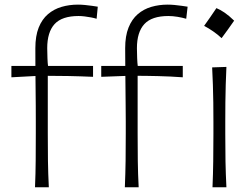

<svg xmlns="http://www.w3.org/2000/svg" viewBox="-20 -794 1069 814"><path d="M897.5 -759.6Q884.1 -739.7 871.5 -721.4Q858.8 -703.2 845.4 -684.4Q864.7 -674.2 883.8 -661Q902.9 -647.8 919.5 -632.3Q933.5 -651.1 946.7 -669.6Q959.8 -688.1 972.7 -706.4Q950.7 -727.9 932.1 -740.5Q913.6 -753.1 897.5 -759.6ZM509.3 0Q511.7 -58.1 512.5 -112.1Q513.2 -166 513.2 -229.5V-279.8Q513.2 -312 512.7 -346.4Q512.2 -380.9 512 -418.7Q511.7 -456.5 511.2 -499Q510.7 -541.5 510.7 -589.8Q510.7 -641.6 524.9 -677Q539.1 -712.4 564 -733.9Q588.9 -755.4 621.6 -764.9Q654.3 -774.4 690.9 -774.4Q704.6 -774.4 720.2 -772.9Q735.8 -771.5 750.7 -769.3Q765.6 -767.1 775.4 -765.6L769.5 -714.4Q753.4 -719.2 732.7 -722.7Q711.9 -726.1 693.8 -726.1Q623.5 -726.1 592 -691.9Q560.5 -657.7 560.5 -589.8Q560.5 -569.8 561.5 -547.1Q562.5 -524.4 564 -514.6L563.5 -498V-229.5Q563.5 -166 564.2 -112.1Q564.9 -58.1 567.9 0ZM409.2 -468.3V-514.6H754.9V-466.3Q701.7 -470.2 649.7 -471.4Q597.7 -472.7 545.4 -472.7H527.3ZM128.4 0Q130.9 -58.1 131.3 -112.1Q131.8 -166 131.8 -229.5V-279.8Q131.8 -312 131.6 -346.4Q131.3 -380.9 130.9 -418.7Q130.4 -456.5 130.1 -499Q129.9 -541.5 129.9 -589.8Q129.9 -641.6 144 -677Q158.2 -712.4 183.3 -733.9Q208.5 -755.4 241.2 -764.9Q273.9 -774.4 310.5 -774.4Q324.2 -774.4 339.8 -772.9Q355.5 -771.5 370.1 -769.3Q384.8 -767.1 394.5 -765.6L389.6 -714.4Q378.9 -717.8 365.7 -720.2Q352.5 -722.7 338.9 -724.4Q325.2 -726.1 313 -726.1Q242.7 -726.1 211.4 -691.9Q180.2 -657.7 180.2 -589.8Q180.2 -569.8 181.2 -547.1Q182.1 -524.4 183.6 -514.6L182.6 -498V-229.5Q182.6 -166 183.3 -112.1Q184.1 -58.1 187 0ZM28.3 -466.3V-514.6H374.5V-468.3Q321.3 -470.7 269 -471.7Q216.8 -472.7 164.6 -472.7H147ZM880.9 0H939.9Q937 -57.1 936 -110.1Q935.1 -163.1 935.1 -226.1V-277.3Q935.1 -320.8 935.5 -359.4Q936 -397.9 937 -434.8Q938 -471.7 939.9 -510.3L879.4 -508.3Q881.3 -470.2 882.6 -433.6Q883.8 -397 884.3 -358.9Q884.8 -320.8 884.8 -277.3V-226.1Q884.8 -163.1 884 -110.1Q883.3 -57.1 880.9 0Z"/></svg>

Font: Pinar-VF
Style: Regular
Weight: 300
Designer: Amin Abedi
Version: Version 3.0